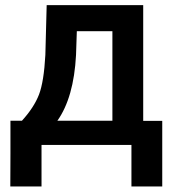

<svg xmlns="http://www.w3.org/2000/svg" viewBox="-20 -548 658 726"><path d="M593.5 157H477V0H137V157H19Q19 94.5 19.5 33Q19.5 30 19.5 27.5V21.5Q19.5 19.5 19.5 17.5V-1.5Q19.5 -3.5 19.5 -5V-16.5Q19.5 -18.5 19.5 -20.5V-24.5Q19.5 -26.5 19.5 -28V-91.5H63Q108.5 -141.5 127.5 -190.5Q146 -239 151.5 -340L156.5 -528.5H521.5V-91H593.5ZM405 -91.5V-430H270.5L267.5 -340Q259 -179 197 -91.5Z"/></svg>

Font: Roberto Sans Medium
Style: Regular
Weight: 500
Designer: Google (font) & Cristiano Sobral (main changes)
Version: Version 1.000;October 12, 2021;FontCreator 14.0.0.2814 64-bi